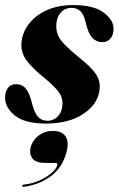

<svg xmlns="http://www.w3.org/2000/svg" viewBox="-25 -477 467 756"><path d="M162 -1.5Q187 -1.5 204 -20.5Q221 -39.5 221 -68Q222 -94 205.5 -115.8Q189 -137.5 151.5 -168.5Q103.5 -207.5 80 -238.5Q56.5 -269.5 59.5 -309Q62.5 -347.5 87.5 -381.2Q112.5 -415 157.2 -436Q202 -457 264 -457Q342.5 -457 381.8 -428.5Q421 -400 422 -366Q423 -341 410.5 -326Q398 -311 378.5 -311Q354.5 -311 338.2 -328.2Q322 -345.5 312 -390.5Q304.5 -421.5 290.8 -433.8Q277 -446 256.5 -446Q230.5 -446 213.8 -427Q197 -408 196.5 -376Q196 -356 203.5 -338.2Q211 -320.5 231.2 -299.8Q251.5 -279 289 -248.5Q335 -212 353.5 -184Q372 -156 366.5 -119.5Q357.5 -63.5 300.8 -27Q244 9.5 156.5 9.5Q72.5 9.5 33.5 -22.2Q-5.5 -54 -5 -93Q-5 -115 5.8 -130.2Q16.5 -145.5 37 -145.5Q63 -145.5 77.8 -126.8Q92.5 -108 102.5 -64.5Q112 -30 125.8 -15.8Q139.5 -1.5 162 -1.5ZM153.5 164.5Q114.5 164.5 102 146Q89.5 127.5 95.5 104Q103 75 127.2 56.8Q151.5 38.5 183.5 38.5Q218.5 38.5 233 59.8Q247.5 81 237 121.5Q221.5 181 176.8 215.5Q132 250 68.5 258.5Q62 259.5 62.5 255Q63 250.5 68 250Q103.5 246 132.2 232.8Q161 219.5 179.2 203Q197.5 186.5 200.5 173.5Q203 164.5 194 164.5Z"/></svg>

Font: Fraunces 144pt S000
Style: Bold Italic
Weight: 700
Italic angle: -16°
Version: Version 1.000; ttfautohint (v1.8.3)